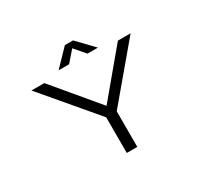

<svg xmlns="http://www.w3.org/2000/svg" viewBox="-171 -1088 1392 1321"><g transform="rotate(-30 525.0 -428.0)"><path d="M672 -727H589L516.5 -811.5L443 -727H359.5L483.5 -855.5H548.5ZM481.5 0V-283L128.5 -700H230.5L523 -350.5L815 -700H916L565 -283V0Z"/></g></svg>

Font: League Mono Extended Light
Style: Regular
Weight: 300
Width: 9
Designer: Tyler Finck
Foundry: The League of Moveable Type / Tyler Finck
Version: Version 2.210